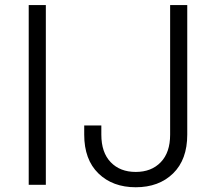

<svg xmlns="http://www.w3.org/2000/svg" viewBox="-20 -748 869 777"><path d="M165.5 -727.5V0H96.2V-727.5ZM529.3 9.8Q436 9.8 378.4 -46.1Q320.8 -102.1 320.8 -203.1V-240.2H390.1V-203.1Q390.1 -130.9 428 -91.6Q465.8 -52.2 529.3 -52.2Q592.8 -52.2 630.6 -91.6Q668.5 -130.9 668.5 -203.1V-727.5H737.8V-203.1Q737.8 -102.1 680.4 -46.1Q623 9.8 529.3 9.8Z"/></svg>

Font: Inter Light
Style: Regular
Weight: 300
Designer: Rasmus Andersson
Foundry: rsms
Version: Version 4.000;git-a52131595